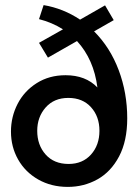

<svg xmlns="http://www.w3.org/2000/svg" viewBox="-20 -721 550 753"><path d="M479 -257Q479 -168 447 -107.5Q415 -47 362 -17.5Q309 12 246 12Q181 12 130 -17Q79 -46 51 -95.5Q23 -145 23 -205Q23 -263 49 -313.5Q75 -364 124 -395Q173 -426 237 -426Q316 -426 362 -378Q348 -488 282 -560L168 -495L133 -553L227 -606Q184 -633 133 -646L151 -701Q228 -688 294 -644L392 -700L426 -642L349 -598Q412 -535 445.5 -446Q479 -357 479 -257ZM370 -208Q370 -264 337 -300.5Q304 -337 248 -337Q192 -337 159 -299.5Q126 -262 126 -208Q126 -152 159 -115Q192 -78 249 -78Q304 -78 337 -115Q370 -152 370 -208Z"/></svg>

Font: Cabin Medium
Style: Regular
Weight: 500
Designer: Pablo Impallari
Foundry: Pablo Impallari. http://www.impallari.com Igino Marini. http://www.ikern.com
Version: Version 2.200